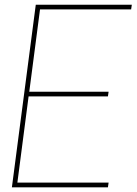

<svg xmlns="http://www.w3.org/2000/svg" viewBox="-20 -800 583 820"><path d="M132.8 -779.8H543L540 -759.8H150.9L105 -408.2H443.8L440.9 -388.2H102.1L54.2 -20H443.8L440.9 0H30.8Z"/></svg>

Font: Cooper Hewitt
Style: Thin Italic
Weight: 702
Designer: Village Type and Design LLC
Foundry: Cooper Hewitt Smithsonian Design Museum
Version: 1.000